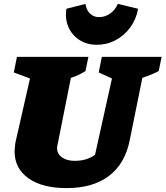

<svg xmlns="http://www.w3.org/2000/svg" viewBox="-20 -952 850 986"><path d="M322 14Q197 14 126 -36.5Q55 -87 55 -174Q55 -185 56.5 -196Q58 -207 59 -219L134 -549L51 -580L67 -660H434L419 -587Q401 -576 384.5 -568Q368 -560 344 -552L275 -206Q274 -202 273.5 -199Q273 -196 273 -192Q273 -162 298 -144Q323 -126 364 -126Q426 -126 468 -157L555 -549L487 -580L503 -660H810L795 -587Q776 -577 755 -568.5Q734 -560 711 -552L646 -231Q622 -111 539.5 -48.5Q457 14 322 14ZM477 -722Q426 -722 387.5 -747Q349 -772 331 -814Q313 -856 321 -907L419 -932Q423 -901 442 -882.5Q461 -864 489 -864Q519 -864 545.5 -882.5Q572 -901 585 -932L689 -907Q680 -854 649.5 -812Q619 -770 574 -746Q529 -722 477 -722Z"/></svg>

Font: Piazzolla SC Black
Style: Italic
Weight: 900
Italic angle: -11.3°
Designer: Juan Pablo del Peral
Foundry: Huerta Tipografica
Version: Version 1.330